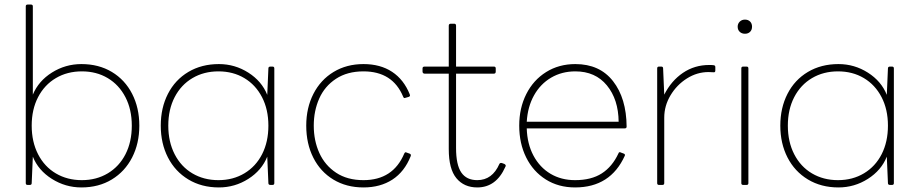

<svg xmlns="http://www.w3.org/2000/svg" viewBox="-20 -798 4033 842"><path d="M111 13H101Q93 13 93 5V-770Q93 -778 101 -778H116Q124 -778 124 -770V-383Q149 -443 208 -480Q267 -517 337 -517Q413 -517 470.5 -482.5Q528 -448 559.5 -386.5Q591 -325 591 -247Q591 -169 559.5 -107.5Q528 -46 470.5 -11Q413 24 337 24Q267 24 207.5 -13.5Q148 -51 124 -111L119 5Q119 13 111 13ZM558 -247Q558 -318 530 -372Q502 -426 452.5 -455.5Q403 -485 339 -485Q275 -485 225 -455.5Q175 -426 147 -372Q119 -318 119 -247Q119 -176 147 -121.5Q175 -67 225 -37.5Q275 -8 339 -8Q403 -8 453 -38Q503 -68 530.5 -122Q558 -176 558 -247Z M1166 -506H1175Q1183 -506 1183 -498V5Q1183 13 1175 13H1166Q1157 13 1157 5L1152 -111Q1128 -51 1069 -13.5Q1010 24 940 24Q864 24 806 -11Q748 -46 716.5 -107.5Q685 -169 685 -247Q685 -325 716.5 -386.5Q748 -448 806 -482.5Q864 -517 940 -517Q1010 -517 1069 -479.5Q1128 -442 1152 -382L1157 -498Q1157 -506 1166 -506ZM1157 -247Q1157 -318 1129 -372Q1101 -426 1051.5 -455.5Q1002 -485 938 -485Q874 -485 824 -455.5Q774 -426 746 -372Q718 -318 718 -247Q718 -176 746 -121.5Q774 -67 824 -37.5Q874 -8 938 -8Q1002 -8 1052 -38Q1102 -68 1129.5 -122Q1157 -176 1157 -247Z M1781 -113Q1754 -45 1701 -10.5Q1648 24 1574 24Q1499 24 1442 -10.5Q1385 -45 1354 -106.5Q1323 -168 1323 -247Q1323 -325 1354.5 -386.5Q1386 -448 1443 -482.5Q1500 -517 1574 -517Q1648 -517 1699.5 -483Q1751 -449 1777 -384Q1778 -382 1778 -379Q1778 -375 1772 -373L1758 -369L1754 -368Q1750 -368 1748 -374Q1702 -485 1574 -485Q1503 -485 1453.5 -452.5Q1404 -420 1380 -366Q1356 -312 1356 -247Q1356 -181 1380.5 -127Q1405 -73 1454 -40.5Q1503 -8 1574 -8Q1704 -8 1753 -125Q1757 -133 1763 -129L1777 -124Q1784 -121 1781 -113Z M1833 -484V-498Q1833 -506 1842 -506H1948V-685Q1948 -694 1957 -694H1972Q1980 -694 1980 -685V-506H2146Q2154 -506 2154 -498V-484Q2154 -475 2146 -475H1980V-149Q1980 -75 2003 -41.5Q2026 -8 2073 -8Q2139 -8 2170 -79Q2173 -85 2181 -83L2192 -79Q2196 -77 2197.5 -73.5Q2199 -70 2196 -66Q2156 24 2073 24Q2015 24 1981.5 -16.5Q1948 -57 1948 -144V-475H1842Q1838 -475 1835.5 -477.5Q1833 -480 1833 -484Z M2720 -115Q2657 24 2502 24Q2429 24 2373.5 -11Q2318 -46 2287.5 -107.5Q2257 -169 2257 -247Q2257 -324 2288 -385.5Q2319 -447 2375 -482Q2431 -517 2503 -517Q2610 -517 2668.5 -442Q2727 -367 2728 -243Q2728 -235 2720 -235H2290Q2292 -167 2319.5 -115.5Q2347 -64 2394 -36Q2441 -8 2502 -8Q2573 -8 2619 -37.5Q2665 -67 2692 -125Q2695 -134 2703 -129L2714 -125Q2723 -122 2720 -115ZM2503 -485Q2444 -485 2397 -457.5Q2350 -430 2322 -380Q2294 -330 2290 -264H2693Q2692 -362 2641.5 -423.5Q2591 -485 2503 -485Z M3090 -513Q3104 -513 3110 -512Q3117 -511 3117 -504V-489Q3117 -481 3111 -481L3087 -482Q3037 -482 2992.5 -454Q2948 -426 2920.5 -380Q2893 -334 2893 -282V5Q2893 13 2885 13H2870Q2862 13 2862 5V-498Q2862 -506 2870 -506H2880Q2888 -506 2888 -498L2893 -383Q2924 -444 2975 -478.5Q3026 -513 3090 -513Z M3247 -712Q3261 -712 3269.5 -703.5Q3278 -695 3278 -681Q3278 -667 3269.5 -658.5Q3261 -650 3247 -650Q3233 -650 3224 -658.5Q3215 -667 3215 -681Q3215 -694 3224 -703Q3233 -712 3247 -712ZM3239 -506H3254Q3262 -506 3262 -498V5Q3262 13 3254 13H3239Q3231 13 3231 5V-498Q3231 -506 3239 -506Z M3883 -506H3892Q3900 -506 3900 -498V5Q3900 13 3892 13H3883Q3874 13 3874 5L3869 -111Q3845 -51 3786 -13.5Q3727 24 3657 24Q3581 24 3523 -11Q3465 -46 3433.5 -107.5Q3402 -169 3402 -247Q3402 -325 3433.5 -386.5Q3465 -448 3523 -482.5Q3581 -517 3657 -517Q3727 -517 3786 -479.5Q3845 -442 3869 -382L3874 -498Q3874 -506 3883 -506ZM3874 -247Q3874 -318 3846 -372Q3818 -426 3768.5 -455.5Q3719 -485 3655 -485Q3591 -485 3541 -455.5Q3491 -426 3463 -372Q3435 -318 3435 -247Q3435 -176 3463 -121.5Q3491 -67 3541 -37.5Q3591 -8 3655 -8Q3719 -8 3769 -38Q3819 -68 3846.5 -122Q3874 -176 3874 -247Z"/></svg>

Font: LINE Seed JP_TTF Thin
Style: Regular
Weight: 250
Designer: LY Corporation & Fontrix & Fontworks
Version: Version 1.008